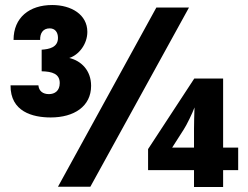

<svg xmlns="http://www.w3.org/2000/svg" viewBox="-20 -744 987 765"><path d="M182 -276C275 -276 343 -320 343 -402C343 -464 303 -502 256 -513C294 -525 328 -568 328 -617C328 -686 264 -724 188 -724C97 -724 34 -674 34 -585H140C139 -611 151 -631 178 -631C199 -631 211 -616 211 -593C211 -555 176 -548 146 -546V-460C188 -459 218 -450 218 -413C218 -382 198 -369 175 -369C151 -369 135 -381 133 -404H22C21 -299 110 -276 182 -276ZM211 0H340L733 -714H603ZM753 1H869V-66H929V-156H869V-431H754L570 -150V-66H753ZM666 -156 712 -228C723 -244 748 -296 755 -316C754 -285 753 -256 753 -230V-156Z"/></svg>

Font: Kathrein 85 Heavy
Style: Regular
Weight: 900
Designer: Lazydogs Typefoundry, based on Open Sans by Ascender Corporation
Foundry: Lazydogs Typefoundry
Version: Version 1.003;PS 001.003;hotconv 1.0.88;makeotf.lib2.5.64775